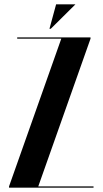

<svg xmlns="http://www.w3.org/2000/svg" viewBox="-20 -873 477 893"><path d="M265 -693 22 -6V0H415V-6H158L401 -693V-699H60V-693ZM216 -739 331 -853H241L210 -739Z"/></svg>

Font: Moniqa Black
Style: Regular
Weight: 900
Designer: Rajesh Rajput
Foundry: Rajesh Rajput
Version: Version 1.000